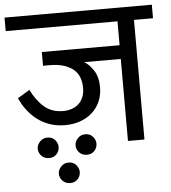

<svg xmlns="http://www.w3.org/2000/svg" viewBox="-65 -681 808 905"><g transform="rotate(-5 338.5 -228.0)"><path d="M346 -388Q368 -376 389 -344.5Q410 -313 410 -264Q410 -227 396.5 -196.5Q383 -166 359 -144.5Q335 -123 302 -111.5Q269 -100 231 -100Q191 -100 158 -111.5Q125 -123 99 -143Q73 -163 53 -189.5Q33 -216 20 -246L77 -280Q103 -228 138.5 -197.5Q174 -167 228 -167Q248 -167 266.5 -173Q285 -179 299 -191Q313 -203 321.5 -222Q330 -241 330 -267Q330 -330 290 -359Q250 -388 184 -388H151V-453H519V-566H-10V-630H687V-566H597V0H519V-388ZM181 125Q181 108 195 92.5Q209 77 231 77Q254 77 267 92.5Q280 108 280 125Q280 145 266.5 159.5Q253 174 231 174Q209 174 195 159.5Q181 145 181 125ZM92 -1Q92 -18 106 -33.5Q120 -49 142 -49Q165 -49 178 -33.5Q191 -18 191 -1Q191 19 177.5 33.5Q164 48 142 48Q120 48 106 33.5Q92 19 92 -1ZM271 -1Q271 -18 285 -33.5Q299 -49 321 -49Q344 -49 357 -33.5Q370 -18 370 -1Q370 19 356.5 33.5Q343 48 321 48Q299 48 285 33.5Q271 19 271 -1Z"/></g></svg>

Font: Mukta
Style: Regular
Weight: 400
Designer: Girish Dalvi and Yashodeep Gholap
Foundry: Ek Type
Version: Version 2.538;PS 1.001;hotconv 16.6.51;makeotf.lib2.5.65220;